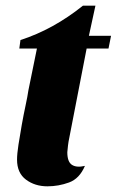

<svg xmlns="http://www.w3.org/2000/svg" viewBox="-20 -636 411 676"><path d="M147 20Q103 20 71.5 -3.5Q40 -27 40 -74Q40 -94 45 -126.5Q50 -159 56.5 -195.5Q63 -232 70 -264.5Q77 -297 80 -318L110 -465H48L52 -495Q167 -532 272 -616H316L293 -510H371L362 -465H285L224 -151Q221 -137 219.5 -124.5Q218 -112 217 -100Q217 -66 233.5 -55.5Q250 -45 279 -52Q260 -7 223 6.5Q186 20 147 20Z"/></svg>

Font: Sansita Swashed
Style: Bold
Weight: 700
Designer: Pablo Cosgaya
Foundry: Omnibus-Type
Version: Version 1.003; ttfautohint (v1.8.3)